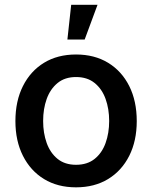

<svg xmlns="http://www.w3.org/2000/svg" viewBox="-20 -784 646 815"><path d="M302.7 11.2Q224.6 11.2 167 -23.9Q109.4 -59.1 77.4 -122.6Q45.4 -186 45.4 -270Q45.4 -355 77.4 -418.7Q109.4 -482.4 167 -517.6Q224.6 -552.7 302.7 -552.7Q380.9 -552.7 438.7 -517.6Q496.6 -482.4 528.6 -418.7Q560.5 -355 560.5 -270Q560.5 -186 528.6 -122.6Q496.6 -59.1 438.7 -23.9Q380.9 11.2 302.7 11.2ZM302.7 -84.5Q350.6 -84.5 381.8 -109.6Q413.1 -134.8 428.2 -177Q443.4 -219.2 443.4 -270.5Q443.4 -321.8 428.2 -364Q413.1 -406.2 381.8 -431.6Q350.6 -457 302.7 -457Q255.4 -457 224.4 -431.6Q193.4 -406.2 178.2 -364Q163.1 -321.8 163.1 -270.5Q163.1 -219.2 178.2 -177Q193.4 -134.8 224.4 -109.6Q255.4 -84.5 302.7 -84.5ZM266.1 -616.2 282.2 -763.7H394L339.4 -616.2Z"/></svg>

Font: Inter
Style: 540
Weight: 540
Designer: Rasmus Andersson
Foundry: rsms
Version: Version 4.001;git-66647c0bb